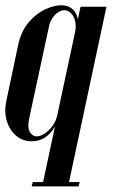

<svg xmlns="http://www.w3.org/2000/svg" viewBox="-28 -520 417 711"><path d="M366.2 -495H270.2L128.2 170.2H224.2ZM267.2 154.2H218.2L214.2 170.2H263.2ZM256.8 -397Q264.5 -431.8 258.9 -454.6Q253.2 -477.5 237.4 -489Q221.5 -500.5 198.5 -500.5Q171.2 -500.5 138.1 -484.8Q105 -469 77.9 -437Q50.8 -405 39.8 -356L-5 -144Q-13 -104.5 -2.5 -70.9Q8 -37.2 32.2 -17Q56.5 3.2 89.8 3.2Q116.5 3.2 137.5 -10.2Q158.5 -23.8 172.8 -47Q187 -70.2 193.2 -98.8ZM184.5 -95.2Q179.8 -72.2 166.6 -54Q153.5 -35.8 137.5 -25.4Q121.5 -15 108.5 -15Q92.2 -15 82.8 -31Q73.2 -47 79.2 -77.5L153 -420.2Q157 -440 166.8 -454Q176.5 -468 188.1 -475.1Q199.8 -482.2 210 -482.2Q223 -482.2 234.1 -471.9Q245.2 -461.5 250.1 -442.5Q255 -423.5 249.5 -398.8ZM142.2 154.2H93.2L89.2 170.2H138.2Z"/></svg>

Font: Emberly Black
Style: Italic
Weight: 900
Italic angle: -12°
Designer: Rajesh Rajput
Foundry: Rajesh Rajput
Version: Version 1.000